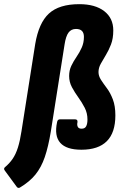

<svg xmlns="http://www.w3.org/2000/svg" viewBox="-83 -711 592 922"><path d="M-2 187 -60 108Q-68 98 -57 90Q-36 72 -21.5 50.5Q-7 29 3 -2.5Q13 -34 20 -80L86 -499Q103 -601 152 -646Q201 -691 298 -691Q374 -691 417.5 -657.5Q461 -624 461 -565Q461 -526 450 -497.5Q439 -469 425.5 -447Q412 -425 401 -405Q390 -385 390 -365Q390 -346 402 -327.5Q414 -309 430.5 -287Q447 -265 459 -233.5Q471 -202 471 -157Q471 -74 430 -33Q389 8 308 8Q236 8 206.5 -25Q177 -58 191 -124Q193 -138 205 -138H277Q291 -138 289 -124Q286 -111 290.5 -102Q295 -93 309 -93Q325 -93 331 -105Q337 -117 337 -137Q337 -168 323.5 -194Q310 -220 293 -243.5Q276 -267 262.5 -292Q249 -317 249 -346Q249 -373 259.5 -395Q270 -417 284.5 -438Q299 -459 309.5 -482.5Q320 -506 320 -534Q320 -553 310.5 -562.5Q301 -572 282 -572Q259 -572 246 -554.5Q233 -537 227 -497L161 -79Q149 -6 132 43.5Q115 93 87 127.5Q59 162 12 190Q4 194 -2 187Z"/></svg>

Font: Sofia Sans Condensed Black
Style: Italic
Weight: 900
Italic angle: -9°
Version: Version 4.100